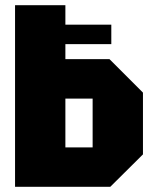

<svg xmlns="http://www.w3.org/2000/svg" viewBox="-20 -720 604 740"><path d="M38 0V-700H232V-625H409V-550H232V-492H402L531 -363V-125L405 0ZM232 -152H337V-340H232Z"/></svg>

Font: Tektur SemiCondensed ExtraBold
Style: Regular
Weight: 800
Width: 4
Designer: Adam Jagosz
Foundry: Adam Jagosz
Version: Version 1.005;gftools[0.9.30]